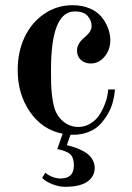

<svg xmlns="http://www.w3.org/2000/svg" viewBox="-20 -506 508 738"><path d="M48 -237C48 -175 63.8 -121.2 95.5 -75.5C127.2 -29.8 169 -2 221 8L200 67C224 71.7 240.7 78.3 250 87C259.3 95.7 264 110 264 130C264 163.3 247 180 213 180C192.3 180 172.7 172.7 154 158L142 178C151.3 187.3 164.3 195.3 181 202C197.7 208.7 214 212 230 212C268.7 212 297.3 205.3 316 192C334.7 178.7 344 161 344 139C344 126.3 340.3 114.5 333 103.5C325.7 92.5 316 83.7 304 77C292 70.3 280.7 65.2 270 61.5C259.3 57.8 248.3 54.7 237 52L251 12H261C283 12 303 8.3 321 1C339 -6.3 353.7 -16 365 -28C376.3 -40 386.3 -53.7 395 -69C403.7 -84.3 410 -99.7 414 -115C418 -130.3 420.7 -146 422 -162H396C394.7 -144.7 391 -127.7 385 -111C379 -94.3 371.5 -79 362.5 -65C353.5 -51 341.8 -39.7 327.5 -31C313.2 -22.3 297.7 -18 281 -18C259 -18 239.3 -25.3 222 -40C204.7 -54.7 193 -74.3 187 -99C183.7 -111.7 181.2 -126 179.5 -142C177.8 -158 176.8 -171.8 176.5 -183.5C176.2 -195.2 176 -213 176 -237C176 -387 206.3 -462 267 -462C290.3 -462 307 -456.2 317 -444.5C327 -432.8 332 -420 332 -406C332 -392 324 -378.3 308 -365C286.7 -348.3 276 -330.7 276 -312C276 -296.7 281 -284.5 291 -275.5C301 -266.5 313.7 -262 329 -262C349.7 -262 367.3 -270.8 382 -288.5C396.7 -306.2 404 -327 404 -351C404 -367 401 -382.8 395 -398.5C389 -414.2 380.5 -428.7 369.5 -442C358.5 -455.3 343.3 -466 324 -474C304.7 -482 283 -486 259 -486C218.3 -486 181.7 -474.7 149 -452C116.3 -429.3 91.3 -399.3 74 -362C56.7 -324.7 48 -283 48 -237Z"/></svg>

Font: Km Standard TT
Style: Bold
Weight: 700
Designer: Alexey Kryukov <alexios@thessalonica.org.ru>
Version: Version 2.0.2